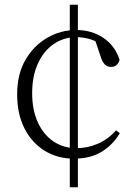

<svg xmlns="http://www.w3.org/2000/svg" viewBox="-20 -734 574 806"><path d="M307 52H273V-714H307ZM301 -578Q248 -578 206 -549.5Q164 -521 139.5 -468Q115 -415 115 -343Q115 -272 139 -220Q163 -168 205 -140Q247 -112 301 -112Q348 -112 391.5 -131Q435 -150 467 -187L483 -175Q454 -126 407 -97Q360 -68 290 -68Q221 -68 167 -101.5Q113 -135 82.5 -195.5Q52 -256 52 -338Q52 -423 87 -483Q122 -543 178.5 -575.5Q235 -608 300 -608Q365 -608 414 -575Q463 -542 482 -483Q478 -468 469 -460.5Q460 -453 446 -453Q430 -453 419.5 -464Q409 -475 402 -498L376 -575L418 -539Q387 -561 358.5 -569.5Q330 -578 301 -578Z"/></svg>

Font: Noto Serif KR
Style: Regular
Weight: 200
Designer: Ryoko NISHIZUKA 西塚涼子 (kana & ideographs); Frank Grießhammer (Latin, Greek & Cyrillic); Wenlong ZHANG 张文龙 (bopomofo); San
Foundry: Adobe
Version: Version 2.001;hotconv 1.1.0;makeotfexe 2.6.0